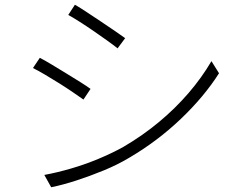

<svg xmlns="http://www.w3.org/2000/svg" viewBox="-20 -775 1040 810"><path d="M296 -755Q317 -743 346.5 -723.5Q376 -704 407.5 -683Q439 -662 466 -643.5Q493 -625 508 -614L476 -571Q460 -584 433.5 -603Q407 -622 376.5 -643Q346 -664 317 -682.5Q288 -701 268 -712ZM167 -37Q221 -47 279.5 -64Q338 -81 394.5 -104.5Q451 -128 500 -155Q582 -203 651 -260.5Q720 -318 775.5 -382.5Q831 -447 872 -517L904 -466Q841 -367 743 -273.5Q645 -180 526 -110Q476 -80 417.5 -56Q359 -32 302 -13.5Q245 5 196 15ZM148 -531Q168 -521 198.5 -502.5Q229 -484 261 -464.5Q293 -445 320 -428Q347 -411 362 -400L332 -355Q315 -367 288 -385.5Q261 -404 230 -423.5Q199 -443 170 -460Q141 -477 119 -488Z"/></svg>

Font: Noto Sans JP Thin Light
Style: Regular
Weight: 300
Version: Version 2.004-H2;hotconv 1.0.118;makeotfexe 2.5.65603